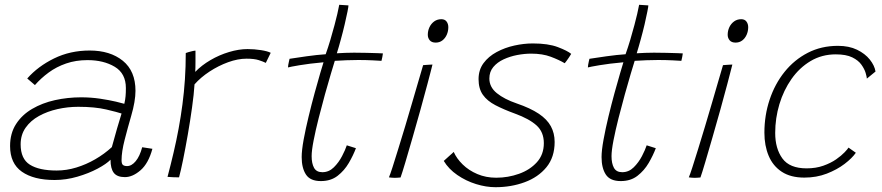

<svg xmlns="http://www.w3.org/2000/svg" viewBox="-20 -738 3677 800"><path d="M207.5 12Q120.5 12 71.2 -22.5Q22 -57 22 -129.5Q22 -182.5 46.8 -221Q71.5 -259.5 113.8 -284.2Q156 -309 209 -320.8Q262 -332.5 318 -332.5Q358.5 -332.5 397 -326.8Q435.5 -321 463 -314.5Q490.5 -308 498 -305.5Q502 -323 503.2 -337Q504.5 -351 504.5 -371Q504.5 -432 458 -459.8Q411.5 -487.5 344.5 -487.5Q296 -487.5 255.5 -473.5Q215 -459.5 182.8 -435.8Q150.5 -412 125.5 -383.5L93.5 -411Q138 -461.5 205.2 -494.5Q272.5 -527.5 353.5 -527.5Q439 -527.5 491.8 -484.8Q544.5 -442 544.5 -359.5Q544.5 -338 540 -311.8Q535.5 -285.5 527 -256.5Q512.5 -206.5 499.5 -156Q486.5 -105.5 486.5 -70.5Q486.5 -55 492.5 -50.5Q498.5 -46 509.5 -46Q528.5 -46 545.5 -66.5Q562.5 -87 572.5 -124.5L615 -118Q598.5 -57 565.5 -28.5Q532.5 0 500.5 0Q468 0 454.2 -17.8Q440.5 -35.5 440.5 -72.5Q423.5 -55 386.5 -35.2Q349.5 -15.5 302.5 -1.8Q255.5 12 207.5 12ZM216 -27.5Q257 -27.5 298 -40Q339 -52.5 377 -74.5Q415 -96.5 446 -125Q458.5 -171 467.8 -202.8Q477 -234.5 486.5 -265Q470.5 -270.5 422.8 -281.8Q375 -293 306 -293Q262.5 -293 220 -283.5Q177.5 -274 142.5 -254.8Q107.5 -235.5 86.8 -206Q66 -176.5 66 -136.5Q66 -76 104.5 -51.8Q143 -27.5 216 -27.5Z M793.5 -438.5Q820 -466 856.8 -487.5Q893.5 -509 934.2 -521.2Q975 -533.5 1011.5 -533.5Q1039.5 -533.5 1067 -529.2Q1094.5 -525 1108 -518L1087.5 -476Q1076.5 -481.5 1058 -487.5Q1039.5 -493.5 1007 -493.5Q971 -493.5 930.5 -478.8Q890 -464 853 -439.8Q816 -415.5 790.5 -386.5Q788 -345.5 780.2 -290Q772.5 -234.5 762.5 -177.2Q752.5 -120 742.8 -72.2Q733 -24.5 726 1Q718.5 1 702.8 0.5Q687 0 678 -1Q691.5 -52 703.2 -102Q715 -152 724.2 -202Q733.5 -252 740.2 -303.2Q747 -354.5 750.5 -407.5Q754 -460.5 754 -517Q757.5 -518.5 765.2 -520.8Q773 -523 781.5 -525Q790 -527 794.5 -527Q794.5 -508 794.5 -481Q794.5 -454 793.5 -438.5Z M1463 -120.5Q1452 -91 1433.5 -59.2Q1415 -27.5 1386.8 -5.5Q1358.5 16.5 1317 16.5Q1272.5 16.5 1254.8 -10.8Q1237 -38 1237 -83.5Q1237 -111.5 1245.2 -156.5Q1253.5 -201.5 1265.8 -252.2Q1278 -303 1291 -350.5Q1304 -398 1314.2 -432.8Q1324.5 -467.5 1328 -478.5Q1267.5 -473 1228 -466.2Q1188.5 -459.5 1180 -457Q1180 -460.5 1181 -467.2Q1182 -474 1183.8 -481.2Q1185.5 -488.5 1186.5 -493Q1214.5 -497.5 1257.5 -503.5Q1300.5 -509.5 1337 -512Q1347 -540 1356.5 -571.8Q1366 -603.5 1374 -634Q1380.5 -658 1385.5 -679.8Q1390.5 -701.5 1393.5 -718L1432 -715.5Q1432 -711 1427.8 -689.2Q1423.5 -667.5 1416.2 -636.5Q1409 -605.5 1400 -573Q1396 -558 1391.8 -543.5Q1387.5 -529 1383.5 -516Q1397.5 -517 1419.5 -517.8Q1441.5 -518.5 1455.5 -518.5Q1481.5 -518.5 1507.8 -517.8Q1534 -517 1553 -516.5Q1572 -516 1575.5 -515.5Q1575.5 -512 1573 -500.2Q1570.5 -488.5 1569.5 -484.5Q1564.5 -485 1534.2 -486.5Q1504 -488 1473 -488Q1450.5 -488 1423.8 -487Q1397 -486 1375 -484.5Q1370 -468.5 1358.8 -431Q1347.5 -393.5 1334 -344.8Q1320.5 -296 1307.8 -245.8Q1295 -195.5 1286.8 -153.2Q1278.5 -111 1278.5 -87.5Q1278.5 -57 1288.5 -38.8Q1298.5 -20.5 1323 -20.5Q1350.5 -20.5 1371 -40.8Q1391.5 -61 1405.2 -87.5Q1419 -114 1425 -132.5Q1427 -132 1432.2 -130.2Q1437.5 -128.5 1444 -126.5Q1450.5 -124.5 1455.8 -122.8Q1461 -121 1463 -120.5Z M1649 1.5Q1642 2 1636 2.5Q1630 3 1625 3Q1616.5 3 1610.5 2.2Q1604.5 1.5 1600.5 1Q1605.5 -10 1615.5 -41.2Q1625.5 -72.5 1639.2 -116.8Q1653 -161 1668 -211Q1683 -261 1697.2 -310Q1711.5 -359 1723.5 -400Q1735.5 -441 1743 -466.5Q1747 -467 1754.8 -467.5Q1762.5 -468 1770.5 -468.5Q1778.5 -469 1782 -469Q1779.5 -458.5 1773.8 -436.8Q1768 -415 1761 -388Q1748.5 -340.5 1732 -281.2Q1715.5 -222 1698.8 -164Q1682 -106 1668.8 -61.2Q1655.5 -16.5 1649 1.5ZM1795.5 -560.5Q1778.5 -560.5 1770.5 -570.2Q1762.5 -580 1762.5 -593Q1762.5 -610 1769.5 -624.8Q1776.5 -639.5 1789.2 -648.8Q1802 -658 1819 -658Q1833.5 -658 1840.8 -648.2Q1848 -638.5 1848 -624.5Q1848 -608 1841.5 -593.2Q1835 -578.5 1823.2 -569.5Q1811.5 -560.5 1795.5 -560.5Z M2044.5 42Q2005.5 42 1963.5 29Q1921.5 16 1885.5 -8.8Q1849.5 -33.5 1829 -67.5Q1834 -72 1839.8 -77.2Q1845.5 -82.5 1851.5 -87.8Q1857.5 -93 1862.5 -97.5Q1867.5 -102 1870.5 -105Q1882.5 -77.5 1907.8 -52.8Q1933 -28 1968.8 -12.8Q2004.5 2.5 2047.5 2.5Q2097 2.5 2142.5 -13.8Q2188 -30 2217 -62Q2246 -94 2246 -141.5Q2246 -188 2215.5 -215.5Q2185 -243 2126 -264.5Q2078 -282 2044 -299.8Q2010 -317.5 1992 -343Q1974 -368.5 1974 -408Q1974 -447 1994.8 -475Q2015.5 -503 2049.5 -521.2Q2083.5 -539.5 2123 -548.2Q2162.5 -557 2200 -557Q2264 -557 2304.2 -541.8Q2344.5 -526.5 2360 -513.5Q2356 -506.5 2350.8 -498.8Q2345.5 -491 2341 -484.8Q2336.5 -478.5 2333 -474.5Q2309.5 -488.5 2275 -501.5Q2240.5 -514.5 2193 -514.5Q2165.5 -514.5 2135.2 -508.8Q2105 -503 2078.5 -490.8Q2052 -478.5 2035.5 -458.8Q2019 -439 2019 -411Q2019 -375 2050.2 -349.8Q2081.5 -324.5 2133 -307Q2190 -287.5 2224.8 -264.2Q2259.5 -241 2275.2 -212Q2291 -183 2291 -146.5Q2291 -83 2256.8 -41.2Q2222.5 0.5 2166.2 21.2Q2110 42 2044.5 42Z M2712.5 -120.5Q2701.5 -91 2683 -59.2Q2664.5 -27.5 2636.2 -5.5Q2608 16.5 2566.5 16.5Q2522 16.5 2504.2 -10.8Q2486.5 -38 2486.5 -83.5Q2486.5 -111.5 2494.8 -156.5Q2503 -201.5 2515.2 -252.2Q2527.5 -303 2540.5 -350.5Q2553.5 -398 2563.8 -432.8Q2574 -467.5 2577.5 -478.5Q2517 -473 2477.5 -466.2Q2438 -459.5 2429.5 -457Q2429.5 -460.5 2430.5 -467.2Q2431.5 -474 2433.2 -481.2Q2435 -488.5 2436 -493Q2464 -497.5 2507 -503.5Q2550 -509.5 2586.5 -512Q2596.5 -540 2606 -571.8Q2615.5 -603.5 2623.5 -634Q2630 -658 2635 -679.8Q2640 -701.5 2643 -718L2681.5 -715.5Q2681.5 -711 2677.2 -689.2Q2673 -667.5 2665.8 -636.5Q2658.5 -605.5 2649.5 -573Q2645.5 -558 2641.2 -543.5Q2637 -529 2633 -516Q2647 -517 2669 -517.8Q2691 -518.5 2705 -518.5Q2731 -518.5 2757.2 -517.8Q2783.5 -517 2802.5 -516.5Q2821.5 -516 2825 -515.5Q2825 -512 2822.5 -500.2Q2820 -488.5 2819 -484.5Q2814 -485 2783.8 -486.5Q2753.5 -488 2722.5 -488Q2700 -488 2673.2 -487Q2646.5 -486 2624.5 -484.5Q2619.5 -468.5 2608.2 -431Q2597 -393.5 2583.5 -344.8Q2570 -296 2557.2 -245.8Q2544.5 -195.5 2536.2 -153.2Q2528 -111 2528 -87.5Q2528 -57 2538 -38.8Q2548 -20.5 2572.5 -20.5Q2600 -20.5 2620.5 -40.8Q2641 -61 2654.8 -87.5Q2668.5 -114 2674.5 -132.5Q2676.5 -132 2681.8 -130.2Q2687 -128.5 2693.5 -126.5Q2700 -124.5 2705.2 -122.8Q2710.5 -121 2712.5 -120.5Z M2898.5 1.5Q2891.5 2 2885.5 2.5Q2879.5 3 2874.5 3Q2866 3 2860 2.2Q2854 1.5 2850 1Q2855 -10 2865 -41.2Q2875 -72.5 2888.8 -116.8Q2902.5 -161 2917.5 -211Q2932.5 -261 2946.8 -310Q2961 -359 2973 -400Q2985 -441 2992.5 -466.5Q2996.5 -467 3004.2 -467.5Q3012 -468 3020 -468.5Q3028 -469 3031.5 -469Q3029 -458.5 3023.2 -436.8Q3017.5 -415 3010.5 -388Q2998 -340.5 2981.5 -281.2Q2965 -222 2948.2 -164Q2931.5 -106 2918.2 -61.2Q2905 -16.5 2898.5 1.5ZM3045 -560.5Q3028 -560.5 3020 -570.2Q3012 -580 3012 -593Q3012 -610 3019 -624.8Q3026 -639.5 3038.8 -648.8Q3051.5 -658 3068.5 -658Q3083 -658 3090.2 -648.2Q3097.5 -638.5 3097.5 -624.5Q3097.5 -608 3091 -593.2Q3084.5 -578.5 3072.8 -569.5Q3061 -560.5 3045 -560.5Z M3546 -101.5Q3530.5 -79 3499 -55Q3467.5 -31 3424.8 -14.5Q3382 2 3331.5 2Q3274.5 2 3237.5 -22.2Q3200.5 -46.5 3182.8 -88.8Q3165 -131 3165 -185Q3165 -257.5 3186.8 -322.8Q3208.5 -388 3249 -438.5Q3289.5 -489 3345.8 -518Q3402 -547 3471.5 -547Q3517.5 -547 3551 -530.8Q3584.5 -514.5 3604.2 -489.8Q3624 -465 3628 -440L3592 -410.5Q3591.5 -418 3586.8 -434.2Q3582 -450.5 3569.2 -468.5Q3556.5 -486.5 3531 -499Q3505.5 -511.5 3462.5 -511.5Q3404.5 -511.5 3357.8 -483.8Q3311 -456 3278 -409Q3245 -362 3227.5 -303.8Q3210 -245.5 3210 -184Q3210 -119 3240 -77.8Q3270 -36.5 3341 -36.5Q3379.5 -36.5 3410.5 -47.5Q3441.5 -58.5 3463.8 -74Q3486 -89.5 3499.2 -103.5Q3512.5 -117.5 3515.5 -123Z"/></svg>

Font: Grandstander Thin
Style: Italic
Weight: 100
Italic angle: -15°
Designer: Tyler Finck
Foundry: Etcetera Type Co
Version: Version 1.200